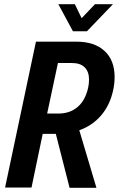

<svg xmlns="http://www.w3.org/2000/svg" viewBox="-20 -887 562 908"><path d="M522 -523Q522 -491 515 -460Q500 -390 458.5 -341.5Q417 -293 355 -271L436 1H309L244 -254H182L129 0H4L150 -690H341Q427 -690 474.5 -646Q522 -602 522 -523ZM401 -511Q401 -548 380.5 -568.5Q360 -589 320 -589H254L203 -350H256Q311 -350 347.5 -381.5Q384 -413 397 -473Q401 -490 401 -511ZM256 -867H334L366 -801L429 -867H514L391 -739H325Z"/></svg>

Font: Decalotype SemiBold Italic
Style: Regular
Weight: 600
Italic angle: -12°
Designer: Alfredo Marco Pradil
Foundry: Alfredo Marco Pradil
Version: Version 1.0